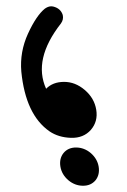

<svg xmlns="http://www.w3.org/2000/svg" viewBox="-20 -437 409 620"><path d="M272.9 57.1Q294.4 75.7 298.6 101.3Q302.7 127 288.6 145Q273.4 163.1 247.6 162.8Q221.7 162.6 200.7 145Q179.2 126.5 175 100.8Q170.9 75.2 185.1 57.1Q200.2 39.1 226.1 39.3Q252 39.6 272.9 57.1ZM125 -409.2Q138.7 -418.9 151.4 -416Q175.8 -410.2 182.6 -388.7Q186 -374 176.8 -361.3Q85.9 -245.1 128.9 -150.4Q150.4 -172.4 186.5 -172.6Q222.7 -172.9 253.7 -146.5Q284.7 -120.1 290.8 -82.5Q296.9 -44.9 273.4 -17.6Q249.5 9.3 209.2 8.1Q168.9 6.8 140.1 -12.7Q62.5 -66.4 48.8 -206.1Q43.5 -269.5 70.3 -328.1Q97.2 -386.7 125 -409.2Z"/></svg>

Font: Amiri
Style: Bold Slanted
Weight: 700
Italic angle: 9°
Designer: Khaled Hosny
Version: Version 000.107